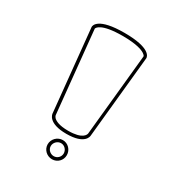

<svg xmlns="http://www.w3.org/2000/svg" viewBox="-143 -626 695 756"><g transform="rotate(30 204.0 -248.0)"><path d="M205 25C189 25 175 12 175 -4C175 -20 189 -34 205 -34C221 -34 234 -20 234 -4C234 12 221 25 205 25ZM205 -48C181 -48 161 -28 161 -4C161 20 181 39 205 39C229 39 248 20 248 -4C248 -28 229 -48 205 -48ZM204 -521C264 -521 293 -511 305 -503C314 -497 315 -493 315 -492L278 -120C277 -115 270 -90 204 -90C163 -90 145 -100 137 -108C131 -115 131 -120 131 -120V-121L94 -491C95 -494 104 -521 204 -521ZM204 -535C85 -535 80 -497 80 -491V-490L117 -120C117 -116 120 -76 204 -76C288 -76 291 -115 291 -119L328 -491V-492C328 -498 323 -535 204 -535Z"/></g></svg>

Font: Platiipus Light
Style: Light
Weight: 400
Version: Version 001.000